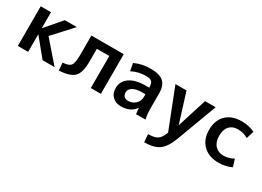

<svg xmlns="http://www.w3.org/2000/svg" viewBox="-21 -1239 2973 2179"><g transform="rotate(30 1465.0 -149.5)"><path d="M69.3 0V-519.5H204.1V-311.5H206.1L384.8 -519.5H542L314.5 -271.5L550.8 0H393.6L206.1 -228.5H204.1V0Z M603.5 -89.8Q684.6 -94.7 709 -127.9Q733.4 -161.1 733.4 -272.5V-519.5H1157.2V0H1025.4V-419.9H862.3V-252.9Q862.3 -108.4 809.6 -53.2Q756.8 2 611.3 9.8Z M1269.5 -142.6Q1269.5 -229.5 1342.8 -282.2Q1416 -335 1554.7 -335H1597.7V-337.9Q1597.7 -391.6 1576.7 -412.1Q1555.7 -432.6 1502 -432.6Q1401.4 -432.6 1316.4 -387.7L1297.9 -485.4Q1390.6 -530.3 1507.3 -530.3Q1624 -530.3 1675.8 -483.4Q1727.5 -436.5 1727.5 -333V-139.6Q1727.5 -68.4 1742.2 0H1619.1Q1613.3 -34.2 1610.4 -77.1H1608.4Q1548.8 9.8 1420.9 9.8Q1356.4 9.8 1313 -30.8Q1269.5 -71.3 1269.5 -142.6ZM1462.9 -85Q1519.5 -85 1558.6 -122.1Q1597.7 -159.2 1597.7 -214.8V-249H1554.7Q1475.6 -249 1433.6 -222.7Q1391.6 -196.3 1391.6 -158.7Q1391.6 -121.1 1411.1 -103Q1430.7 -85 1462.9 -85Z M1835 -519.5H1979.5L2099.6 -136.7H2101.6L2222.7 -519.5H2361.3L2167 2.9Q2118.2 132.8 2050.8 181.6Q1983.4 230.5 1857.4 230.5L1849.6 127.9Q1932.6 127.9 1971.7 101.6Q2010.7 75.2 2038.1 0Z M2701.2 -530.3Q2792 -530.3 2872.1 -493.2L2841.8 -393.6Q2779.3 -429.7 2708 -429.7Q2636.7 -429.7 2597.2 -385.7Q2557.6 -341.8 2557.6 -260.7Q2557.6 -179.7 2599.6 -133.8Q2641.6 -87.9 2710.9 -87.9Q2780.3 -87.9 2841.8 -124L2872.1 -27.3Q2792 9.8 2701.2 9.8Q2576.2 9.8 2500.5 -63Q2424.8 -135.7 2424.8 -261.2Q2424.8 -386.7 2498 -458.5Q2571.3 -530.3 2701.2 -530.3Z"/></g></svg>

Font: GenEi M Gothic v2 Bold
Style: Regular
Weight: 700
Version: Version 2.0